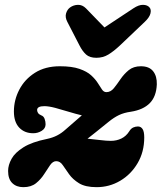

<svg xmlns="http://www.w3.org/2000/svg" viewBox="-20 -759 669 794"><path d="M576.5 -190.5Q576.5 -131 549.2 -84.5Q522 -38 477.2 -11.5Q432.5 15 379.5 15Q333 15 306.8 -1.2Q280.5 -17.5 265.5 -38.8Q250.5 -60 239.5 -76.2Q228.5 -92.5 212.5 -92.5Q198.5 -92.5 187.2 -76.2Q176 -60 162.5 -38.8Q149 -17.5 128.8 -1.2Q108.5 15 76.5 15Q48 15 30.8 -1.8Q13.5 -18.5 13.5 -52Q13.5 -76.5 27.8 -102.2Q42 -128 77.2 -150Q112.5 -172 174.5 -184.5Q198 -189.5 216 -198.8Q234 -208 249.5 -222Q272.5 -242 289.5 -256.8Q306.5 -271.5 318.5 -282Q294.5 -287.5 265.2 -296.5Q236 -305.5 208.8 -312.8Q181.5 -320 163.5 -320Q133.5 -320 133.5 -304Q133.5 -298 137.2 -292Q141 -286 150.5 -282Q160.5 -278.5 164.5 -267.5Q168.5 -256.5 168.5 -245Q168.5 -228 152.5 -218Q136.5 -208 117.5 -208Q81.5 -208 59.5 -231.2Q37.5 -254.5 37.5 -298Q37.5 -345.5 59.8 -388.2Q82 -431 124.5 -458Q167 -485 227.5 -485Q277.5 -485 308.5 -474.2Q339.5 -463.5 357 -447.5Q374.5 -431.5 384.5 -415.5Q394.5 -399.5 401.8 -388.8Q409 -378 420 -378Q437.5 -378 450.8 -394.2Q464 -410.5 478.2 -431.5Q492.5 -452.5 512.2 -468.8Q532 -485 562.5 -485Q597 -485 613.2 -464.5Q629.5 -444 628.5 -410Q626.5 -360 599.5 -332.5Q572.5 -305 521.5 -297Q492.5 -293 471.8 -283Q451 -273 429.5 -255.5Q398 -230 376.8 -213Q355.5 -196 342 -185.5Q363.5 -183.5 392 -180Q420.5 -176.5 438.5 -176.5Q462 -176.5 482 -186.2Q502 -196 514.5 -216Q521.5 -227.5 531 -231.8Q540.5 -236 550.5 -236Q562.5 -236 569.5 -225.5Q576.5 -215 576.5 -190.5ZM309.5 -156.5 310 -158.5Q309.5 -157.5 309.5 -156.5ZM476.5 -571.5Q450.5 -547 428.2 -533.5Q406 -520 378.5 -520Q351 -520 336 -533.5Q321 -547 308.5 -571.5L258.5 -668.5Q248.5 -687.5 253.2 -703.5Q258 -719.5 269.5 -728Q284 -738.5 302.2 -739Q320.5 -739.5 335.5 -724.5L412 -645.5L531.5 -724.5Q554 -739.5 572 -739Q590 -738.5 598.5 -728Q606 -719.5 602.2 -703.5Q598.5 -687.5 578.5 -668.5Z"/></svg>

Font: Fraunces 9pt S100 Black
Style: Italic
Weight: 900
Italic angle: -16°
Version: Version 1.000; ttfautohint (v1.8.3)